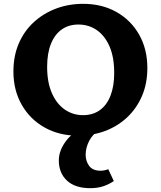

<svg xmlns="http://www.w3.org/2000/svg" viewBox="-20 -693 839 1002"><path d="M387 15Q289 15 213 -27.5Q137 -70 93.5 -146Q50 -222 50 -320Q50 -401 78 -466Q106 -531 156 -577Q206 -623 272 -648Q338 -673 414 -673Q512 -673 587.5 -630.5Q663 -588 706 -512.5Q749 -437 749 -338Q749 -257 721 -192Q693 -127 643.5 -80.5Q594 -34 528.5 -9.5Q463 15 387 15ZM413 -92Q465 -92 501.5 -118.5Q538 -145 557 -194.5Q576 -244 576 -312Q576 -395 551.5 -451Q527 -507 485 -536Q443 -565 389 -565Q339 -565 302.5 -539.5Q266 -514 246 -464.5Q226 -415 226 -344Q226 -263 251 -206.5Q276 -150 318.5 -121Q361 -92 413 -92ZM451 289Q372 289 329.5 249.5Q287 210 287 144Q287 91 327 39.5Q367 -12 459 -53L504 -19Q464 6 445.5 42Q427 78 427 115Q427 148 445.5 173Q464 198 505 198Q514 198 524.5 196Q535 194 545 190L574 252Q547 270 517.5 279.5Q488 289 451 289Z"/></svg>

Font: Ysabeau Office ExtraBold
Style: Regular
Weight: 800
Designer: Christian Thalmann (Catharsis Fonts)
Version: Version 2.001;gftools[0.9.30]; featfreeze: tnum,lnum,ss02